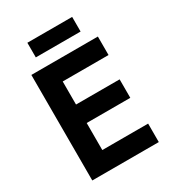

<svg xmlns="http://www.w3.org/2000/svg" viewBox="-209 -1007 1019 1125"><g transform="rotate(-30 300.0 -444.5)"><path d="M457 -790V-889H154V-790ZM530 0V-125H220V-308H515V-433H220V-589H530V-714H80V0Z"/></g></svg>

Font: Noto Sans Mono UI
Style: Bold
Weight: 700
Designer: Monotype Design team
Foundry: Monotype Imaging Inc.
Version: 1.000